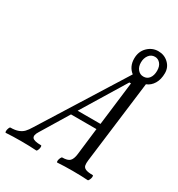

<svg xmlns="http://www.w3.org/2000/svg" viewBox="-254 -910 958 1034"><g transform="rotate(30 225.0 -393.0)"><path d="M-64 2.9Q-67.9 1.5 -67.6 -6.8Q-67.4 -15.1 -63.7 -24.7Q-60.1 -34.2 -56.2 -34.2Q-27.3 -34.2 -8.1 -41.5Q11.2 -48.8 23.2 -61.3Q35.2 -73.7 49.8 -98.1L371.1 -611.8Q335 -640.1 335 -689.9Q335 -733.9 363 -761.5Q391.1 -789.1 429.2 -789.1Q466.3 -789.1 492.2 -764.6Q518.1 -740.2 518.1 -704.1Q518.1 -665 502 -638.2Q485.8 -611.3 459 -601.1L395 -90.8Q392.6 -71.8 395 -59.1Q397.5 -46.4 411.6 -40.3Q425.8 -34.2 456.1 -34.2Q459.5 -32.7 459 -24.4Q458.5 -16.1 454.1 -6.6Q449.7 2.9 445.8 2.9Q402.3 0 351.1 0Q298.8 0 255.9 2.9Q252.4 1.5 252.9 -6.8Q253.4 -15.1 257.8 -24.7Q262.2 -34.2 266.1 -34.2Q299.3 -34.2 312.3 -47.1Q325.2 -60.1 329.1 -90.8L349.1 -258.8H190.9L87.9 -88.9Q70.3 -61.5 79.8 -47.9Q89.4 -34.2 134.8 -34.2Q138.2 -32.7 137.9 -24.4Q137.7 -16.1 133.8 -6.6Q129.9 2.9 126 2.9Q83 0 30.8 0Q-22.5 0 -64 2.9ZM425.8 -629.9Q449.2 -629.9 462.2 -647.7Q475.1 -665.5 475.1 -693.8Q475.1 -722.2 461.4 -738Q447.8 -753.9 428.2 -753.9Q404.8 -753.9 390.9 -735.1Q377 -716.3 377 -689.9Q377 -662.6 391.1 -646.2Q405.3 -629.9 425.8 -629.9ZM377 -564.9 211.9 -293.9H354L387.2 -564.9Z"/></g></svg>

Font: Junicode SmCond
Style: Italic
Weight: 400
Width: 4
Italic angle: -11°
Designer: Peter S. Baker
Version: Version 2.206